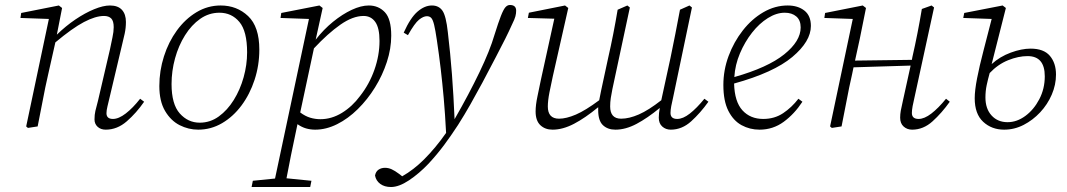

<svg xmlns="http://www.w3.org/2000/svg" viewBox="-20 -507 4279 770"><path d="M131 0 92 6 85 0 176 -431 62 -435 65 -455 216 -485 229 -475 208 -368Q244 -403 282.5 -429Q321 -455 357.5 -470Q394 -485 421 -485Q453 -485 469 -467.5Q485 -450 485 -419Q485 -395 480 -372Q475 -349 468 -321L419 -114Q415 -97 411 -80.5Q407 -64 407 -53Q407 -30 433 -30Q456 -30 484.5 -52Q513 -74 542 -111L558 -99Q527 -54 488.5 -20.5Q450 13 404 13Q384 13 371.5 1.5Q359 -10 359 -28Q359 -47 362.5 -62Q366 -77 373 -103L421 -309Q426 -334 431 -357Q436 -380 436 -398Q436 -423 426 -433Q416 -443 397 -443Q363 -443 316.5 -418.5Q270 -394 202 -337L173 -208Q161 -156 151.5 -104.5Q142 -53 131 0Z M775 13Q736 13 700.5 -5Q665 -23 642 -62Q619 -101 619 -162Q619 -223 637.5 -281Q656 -339 689.5 -385Q723 -431 768 -458Q813 -485 865 -485Q930 -485 975 -442.5Q1020 -400 1020 -308Q1020 -245 1001 -187Q982 -129 948.5 -84Q915 -39 870.5 -13Q826 13 775 13ZM781 -15Q823 -15 857.5 -40Q892 -65 917.5 -106Q943 -147 957 -197Q971 -247 971 -297Q971 -382 940 -419Q909 -456 860 -456Q818 -456 783 -431.5Q748 -407 722 -365.5Q696 -324 682 -273Q668 -222 668 -170Q668 -89 701 -52Q734 -15 781 -15Z M989 243 994 218 1083 209 1219 -431 1105 -435 1108 -455 1261 -485 1274 -475 1246 -348Q1278 -389 1315.5 -419.5Q1353 -450 1390.5 -467.5Q1428 -485 1459 -485Q1498 -485 1523.5 -458Q1549 -431 1549 -364Q1549 -312 1531.5 -258.5Q1514 -205 1484 -156.5Q1454 -108 1415 -69.5Q1376 -31 1332 -9Q1288 13 1244 13Q1225 13 1207.5 8Q1190 3 1173 -9Q1157 65 1147 115.5Q1137 166 1129 208L1229 218L1224 243ZM1438 -443Q1395 -443 1345 -408Q1295 -373 1239 -313L1184 -56Q1204 -41 1224 -35Q1244 -29 1265 -29Q1310 -29 1351.5 -54.5Q1393 -80 1424 -122Q1461 -169 1481.5 -227Q1502 -285 1502 -343Q1502 -395 1485 -419Q1468 -443 1438 -443Z M1484 197Q1487 181 1498 173.5Q1509 166 1524 166Q1538 166 1551 172Q1564 178 1580 190L1593 200Q1639 174 1681 132Q1727 86 1769 26Q1765 -52 1759.5 -113.5Q1754 -175 1747.5 -230.5Q1741 -286 1732 -346Q1726 -387 1721 -407.5Q1716 -428 1709.5 -435Q1703 -442 1692 -442Q1678 -442 1660.5 -428Q1643 -414 1616 -366L1599 -376Q1626 -436 1654.5 -460.5Q1683 -485 1712 -485Q1740 -485 1754.5 -464Q1769 -443 1776 -378Q1786 -294 1792.5 -209Q1799 -124 1803 -29Q1861 -130 1903 -217.5Q1945 -305 1963 -367Q1979 -418 1989 -443.5Q1999 -469 2007 -478Q2015 -487 2025 -487Q2050 -487 2050 -464Q2050 -453 2047 -441.5Q2044 -430 2034 -410Q2021 -381 2006.5 -352Q1992 -323 1969 -279Q1939 -221 1914 -174.5Q1889 -128 1866 -87.5Q1843 -47 1817 -6Q1789 37 1761.5 74Q1734 111 1699 149Q1661 189 1620.5 216Q1580 243 1548 243Q1522 243 1505 230.5Q1488 218 1484 197Z M2670 13Q2650 13 2636 0.5Q2622 -12 2622 -35Q2622 -53 2626 -74Q2576 -33 2532.5 -10Q2489 13 2448 13Q2417 13 2398 -5Q2379 -23 2379 -65Q2379 -68 2379 -71Q2379 -74 2379 -77Q2327 -34 2282 -10.5Q2237 13 2196 13Q2166 13 2147 -5Q2128 -23 2128 -60Q2128 -86 2135.5 -121Q2143 -156 2149 -186L2203 -432L2097 -435L2101 -456L2246 -485L2259 -475L2197 -201Q2190 -170 2183.5 -136.5Q2177 -103 2177 -80Q2177 -31 2222 -31Q2251 -31 2289.5 -47.5Q2328 -64 2383 -105Q2385 -115 2387 -125Q2389 -135 2391 -145L2419 -275Q2430 -323 2439.5 -371.5Q2449 -420 2457 -468L2496 -485L2506 -477L2436 -150Q2432 -131 2429.5 -114Q2427 -97 2427 -80Q2427 -31 2471 -31Q2503 -31 2542 -48Q2581 -65 2632 -105L2669 -275Q2679 -323 2688.5 -371.5Q2698 -420 2707 -468L2745 -485L2755 -477L2679 -114Q2675 -98 2672 -81.5Q2669 -65 2669 -54Q2669 -30 2696 -30Q2719 -30 2746.5 -51.5Q2774 -73 2805 -111L2821 -99Q2789 -54 2752 -20.5Q2715 13 2670 13Z M3127 -456Q3094 -456 3059.5 -434.5Q3025 -413 2996 -376Q2967 -339 2947.5 -293Q2928 -247 2925 -198Q3059 -236 3125 -289Q3191 -342 3191 -397Q3191 -426 3173.5 -441Q3156 -456 3127 -456ZM3026 13Q2987 13 2954 -5Q2921 -23 2901 -62.5Q2881 -102 2881 -166Q2881 -226 2902 -282.5Q2923 -339 2959 -385Q2995 -431 3041.5 -458Q3088 -485 3139 -485Q3180 -485 3206 -464.5Q3232 -444 3232 -403Q3232 -341 3157.5 -278.5Q3083 -216 2924 -172Q2926 -99 2957.5 -64.5Q2989 -30 3041 -30Q3086 -30 3120.5 -53Q3155 -76 3182 -111L3198 -99Q3166 -50 3123 -18.5Q3080 13 3026 13Z M3638 13Q3618 13 3604 0.5Q3590 -12 3590 -35Q3590 -49 3592.5 -63Q3595 -77 3601 -103L3632 -244L3403 -237L3397 -208Q3385 -156 3375.5 -104.5Q3366 -53 3355 0L3316 6L3309 0L3400 -431L3286 -435L3289 -455L3440 -485L3453 -475L3428 -351L3409 -264L3637 -267L3639 -278Q3650 -326 3659.5 -374.5Q3669 -423 3677 -471L3716 -485L3726 -477L3647 -114Q3643 -98 3640 -81.5Q3637 -65 3637 -54Q3637 -30 3664 -30Q3687 -30 3715 -51.5Q3743 -73 3774 -111L3789 -99Q3757 -54 3720 -20.5Q3683 13 3638 13Z M3932 -116Q3932 -71 3956.5 -44Q3981 -17 4021 -17Q4058 -17 4092 -42Q4126 -67 4148 -109Q4170 -151 4170 -201Q4170 -282 4101 -282Q4064 -282 4023 -265.5Q3982 -249 3949 -214Q3942 -189 3937 -165.5Q3932 -142 3932 -116ZM4007 13Q3957 13 3923 -18.5Q3889 -50 3889 -113Q3889 -144 3898.5 -193Q3908 -242 3924 -303Q3940 -364 3957 -431L3843 -435L3847 -455L4001 -485L4014 -475L3957 -250Q3990 -280 4033.5 -296Q4077 -312 4113 -312Q4166 -312 4190.5 -283Q4215 -254 4215 -208Q4215 -167 4198 -127.5Q4181 -88 4151.5 -56.5Q4122 -25 4085 -6Q4048 13 4007 13Z"/></svg>

Font: Source Serif Pro Light
Style: Italic
Weight: 300
Italic angle: -12°
Designer: Frank Grießhammer
Foundry: Adobe Systems Incorporated
Version: Version 3.001;hotconv 1.0.111;makeotfexe 2.5.65597